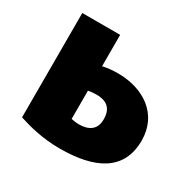

<svg xmlns="http://www.w3.org/2000/svg" viewBox="-128 -680 856 843"><g transform="rotate(30 299.5 -258.5)"><path d="M60 -541H252V-382C274 -387 298 -390 329 -390C459 -390 566 -319 566 -186C566 -32 446 24 271 24C184 24 112 5 60 -12ZM375 -183C375 -236 349 -262 293 -262C278 -262 264 -260 252 -258V-115C262 -113 277 -110 290 -110C341 -110 375 -131 375 -183Z"/></g></svg>

Font: Repo Black
Style: Regular
Weight: 900
Designer: Stefan Peev
Foundry: Context Ltd
Version: Version 1.502